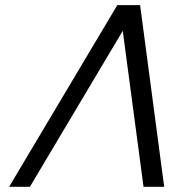

<svg xmlns="http://www.w3.org/2000/svg" viewBox="-20 -720 663 740"><path d="M15.1 0ZM453.1 -601.1 95.2 0H15.1L432.1 -700.2H520L612.8 0H533.2Z"/></svg>

Font: Pfennig
Style: Italic
Weight: 500
Italic angle: -13°
Version: Version 20120410 ; ttfautohint (v0.8)